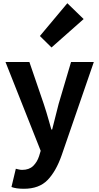

<svg xmlns="http://www.w3.org/2000/svg" viewBox="-20 -944 614 1189"><path d="M128 225Q79 225 51 214L78 101Q86 103 96.5 105.5Q107 108 117 108Q160 108 185 84Q210 60 222 23L232 -10L14 -560H162L251 -300Q268 -249 283 -195Q290 -168 298 -142H303Q313 -181 323 -221Q333 -261 343 -300L420 -560H561L362 17Q327 117 274.5 171Q222 225 128 225ZM299 -650 227 -721 397 -924 498 -826Z"/></svg>

Font: Source Han Sans CN Bold
Style: Bold
Weight: 700
Designer: Ryoko NISHIZUKA 西塚涼子 (kana & ideographs); Paul D. Hunt (Latin, Greek & Cyrillic); Wenlong ZHANG 张文龙 (bopomofo); Sandoll 
Foundry: Adobe Systems Incorporated
Version: Version 1.00;May 30, 2023;FontCreator 11.5.0.2422 32-bit